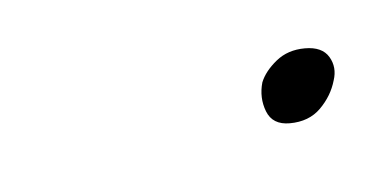

<svg xmlns="http://www.w3.org/2000/svg" viewBox="-23 -317 179 89"><g transform="rotate(-5 66.5 -273.0)"><path d="M120 -290Q112 -290 106.5 -285.5Q101 -281 99 -276Q97 -269 99.5 -262.5Q102 -256 110 -256Q119 -256 124.5 -261.5Q130 -267 132 -274Q134 -280 131 -285Q128 -290 120 -290Z"/></g></svg>

Font: Advent Pro Thin
Style: Italic
Weight: 250
Italic angle: -12°
Version: Version 3.000